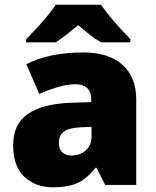

<svg xmlns="http://www.w3.org/2000/svg" viewBox="-20 -786 663 816"><path d="M336 -563Q441 -563 500 -511Q559 -459 559 -363V0H427L390 -73H386Q363 -44 338.5 -25.5Q314 -7 282 1.5Q250 10 204 10Q132 10 84 -34Q36 -78 36 -169Q36 -258 97.5 -301Q159 -344 276 -349L368 -352V-360Q368 -397 350 -412.5Q332 -428 301 -428Q268 -428 228 -416.5Q188 -405 147 -387L92 -513Q140 -538 200.5 -550.5Q261 -563 336 -563ZM325 -245Q273 -243 251.5 -226.5Q230 -210 230 -180Q230 -152 245 -138.5Q260 -125 285 -125Q320 -125 344.5 -147Q369 -169 369 -204V-247ZM409 -766Q425 -743 447.5 -715.5Q470 -688 493.5 -662.5Q517 -637 534 -620V-606H410Q384 -621 361 -639Q338 -657 312 -679Q286 -657 264.5 -640Q243 -623 217 -606H91V-620Q110 -638 133.5 -663.5Q157 -689 179.5 -716Q202 -743 217 -766Z"/></svg>

Font: Noto Sans Lao Black
Style: Regular
Weight: 900
Designer: Monotype Design Team
Foundry: Monotype Imaging Inc.
Version: Version 2.003; ttfautohint (v1.8.4.7-5d5b)